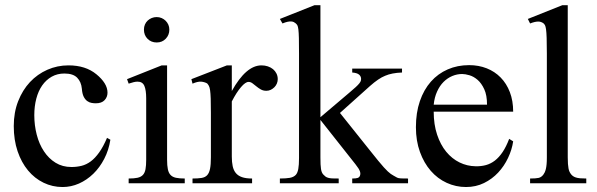

<svg xmlns="http://www.w3.org/2000/svg" viewBox="-20 -715 2329 749"><path d="M410.6 -169.9Q404.3 -129.4 386.7 -95.5Q369.1 -61.5 344 -37.1Q318.8 -12.7 288.1 1Q257.3 14.6 224.1 14.6Q184.6 14.6 149.9 -2.2Q115.2 -19 89.4 -50Q63.5 -81.1 48.6 -125Q33.7 -168.9 33.7 -223.1Q33.7 -276.4 50.8 -320.1Q67.9 -363.8 96.9 -394.8Q126 -425.8 164.8 -442.9Q203.6 -460 247.1 -460Q314 -460 356 -425.3Q377 -408.2 388.2 -390.1Q399.4 -372.1 399.4 -353.5Q399.4 -336.4 387.9 -324.2Q376.5 -312 353.5 -312Q346.2 -312 337.4 -313.5Q328.6 -314.9 320.6 -320.6Q312.5 -326.2 306.6 -337.6Q300.8 -349.1 299.3 -369.1Q296.9 -395.5 281 -411.9Q265.1 -428.2 231.4 -428.2Q203.6 -428.2 181.6 -415.8Q159.7 -403.3 144.5 -381.6Q129.4 -359.9 121.6 -330.1Q113.8 -300.3 113.8 -265.6Q113.8 -226.1 123.3 -189.5Q132.8 -152.8 151.4 -124.8Q169.9 -96.7 196.8 -80.1Q223.6 -63.5 258.8 -63.5Q279.3 -63.5 298.1 -68.1Q316.9 -72.8 334 -85.4Q351.1 -98.1 366.9 -120.4Q382.8 -142.6 397.5 -177.2Z M640.6 -599.6Q640.6 -578.6 626.7 -564Q612.8 -549.3 591.3 -549.3Q569.8 -549.3 555.7 -563.5Q541.5 -577.6 541.5 -599.6Q541.5 -610.4 545.4 -619.4Q549.3 -628.4 556.2 -634.8Q563 -641.1 572 -644.8Q581.1 -648.4 591.3 -648.4Q601.6 -648.4 610.6 -644.5Q619.6 -640.6 626.2 -634Q632.8 -627.4 636.7 -618.7Q640.6 -609.9 640.6 -599.6ZM481.9 0V-18.6Q502.9 -18.6 516.4 -21.5Q529.8 -24.4 537.4 -32.5Q544.9 -40.5 547.6 -54.9Q550.3 -69.3 550.3 -91.8V-331.1Q550.3 -363.3 543.2 -379.9Q536.1 -396.5 516.6 -396.5Q509.8 -396.5 501.5 -394.5Q493.2 -392.6 481.9 -388.7L475.6 -406.2L610.8 -460H631.8V-91.8Q631.8 -69.3 634.8 -54.9Q637.7 -40.5 645.3 -32.5Q652.8 -24.4 666.3 -21.5Q679.7 -18.6 700.7 -18.6V0Z M1063.5 -406.2Q1063.5 -397.5 1060.1 -389.2Q1056.6 -380.9 1050.5 -374.8Q1044.4 -368.7 1036.4 -364.7Q1028.3 -360.8 1019 -360.8Q1006.8 -360.8 997.3 -366.2Q987.8 -371.6 980 -378.2Q972.2 -384.8 964.8 -390.1Q957.5 -395.5 949.7 -395.5Q937.5 -395.5 920.2 -375.2Q902.8 -355 884.3 -319.3V-104Q884.3 -83 887.7 -66.9Q891.1 -50.8 899.9 -40Q908.7 -29.3 924.1 -23.9Q939.5 -18.6 963.4 -18.6V0H731V-18.6Q752 -18.6 765.9 -20.8Q779.8 -22.9 787.8 -31.2Q795.9 -39.6 799.3 -56.2Q802.7 -72.8 802.7 -101.1V-274.4Q802.7 -309.6 802 -330.3Q801.3 -351.1 799.6 -362.8Q797.9 -374.5 794.9 -379.9Q792 -385.3 788.1 -389.6Q777.3 -395.5 764.4 -396.5Q751.5 -397.5 731 -388.7L726.6 -406.2L865.2 -460H884.3V-359.9Q939.9 -460 1000 -460Q1013.2 -460 1024.9 -456.1Q1036.6 -452.1 1045.2 -445.1Q1053.7 -438 1058.6 -428Q1063.5 -418 1063.5 -406.2Z M1354 0V-18.6Q1368.2 -18.6 1375 -20.8Q1381.8 -22.9 1384.3 -29.8Q1385.7 -33.7 1385.7 -37.6Q1385.7 -42 1384 -46.9Q1382.3 -51.8 1378.2 -58.3Q1374 -64.9 1366.7 -74.2L1230 -247.1V-101.1Q1230 -85 1230.5 -74.2Q1231 -63.5 1232.2 -55.9Q1233.4 -48.3 1235.4 -43.5Q1237.3 -38.6 1240.7 -34.7Q1245.1 -29.8 1249.3 -26.6Q1253.4 -23.4 1259.8 -21.5Q1266.1 -19.5 1275.9 -19Q1285.6 -18.6 1301.3 -18.6V0H1071.8V-18.6Q1095.2 -18.6 1110.4 -21.2Q1125.5 -23.9 1133.8 -32.7Q1140.6 -40 1143.6 -55.7Q1146.5 -71.3 1146.5 -98.1V-505.4Q1146.5 -543.9 1146 -565.9Q1145.5 -587.9 1144 -599.9Q1142.6 -611.8 1139.9 -616.5Q1137.2 -621.1 1132.8 -624.5Q1129.9 -627 1126 -628.9Q1122.1 -630.9 1116.2 -631.3Q1110.4 -631.8 1102.1 -630.1Q1093.8 -628.4 1082 -623.5L1071.8 -641.1L1207 -694.8H1230V-257.8L1342.8 -353.5Q1358.4 -366.7 1367.7 -375.2Q1377 -383.8 1381.6 -389.6Q1386.2 -395.5 1387.5 -399.4Q1388.7 -403.3 1388.7 -406.7Q1388.7 -417 1380.9 -423.8Q1373 -430.7 1354 -432.1V-447.3H1548.3V-432.1Q1508.3 -430.7 1482.4 -419.4Q1469.2 -414.1 1454.8 -404.3Q1440.4 -394.5 1423.3 -379.4L1306.2 -274.4L1423.3 -127.9Q1442.4 -104 1455.3 -88.1Q1468.3 -72.3 1477.3 -62.3Q1486.3 -52.2 1492.7 -46.4Q1499 -40.5 1504.4 -36.6Q1509.8 -32.7 1515.4 -29.8Q1521 -26.9 1529.3 -22Q1534.2 -19.5 1544.9 -19Q1555.7 -18.6 1571.8 -18.6V0Z M1981.9 -163.6Q1977.1 -130.9 1961.9 -98.9Q1946.8 -66.9 1923.3 -41.7Q1899.9 -16.6 1868.2 -1Q1836.4 14.6 1797.9 14.6Q1758.3 14.6 1722.7 -1.7Q1687 -18.1 1660.4 -48.6Q1633.8 -79.1 1618.2 -122.3Q1602.5 -165.5 1602.5 -218.8Q1602.5 -275.4 1617.9 -320.3Q1633.3 -365.2 1660.9 -396.5Q1688.5 -427.7 1726.6 -444.3Q1764.6 -460.9 1810.1 -460.9Q1847.2 -460.9 1878.7 -448.5Q1910.2 -436 1933.1 -412.6Q1956.1 -389.2 1969 -355.5Q1981.9 -321.8 1981.9 -279.3H1671.9Q1671.9 -229.5 1685.1 -189.9Q1698.2 -150.4 1720.7 -123Q1743.2 -95.7 1772.7 -81.3Q1802.2 -66.9 1835 -66.4Q1856.9 -65.9 1875.7 -71Q1894.5 -76.2 1910.6 -88.6Q1926.8 -101.1 1940.7 -121.8Q1954.6 -142.6 1966.3 -173.3ZM1879.9 -306.6Q1879.9 -343.8 1869.1 -366.9Q1858.4 -390.1 1843.3 -403.3Q1828.1 -416.5 1811.5 -421.4Q1794.9 -426.3 1782.7 -426.3Q1763.2 -426.3 1744.4 -418.5Q1725.6 -410.6 1710.4 -395.5Q1695.3 -380.4 1685.1 -357.9Q1674.8 -335.4 1671.9 -306.6Z M2047.9 0V-18.6Q2070.3 -18.6 2081.1 -21Q2091.8 -23.4 2099.6 -33.7Q2102.5 -37.6 2105 -42.7Q2107.4 -47.9 2109.4 -55.7Q2111.3 -63.5 2112.3 -74.5Q2113.3 -85.4 2113.3 -101.1V-506.8Q2113.3 -544.9 2112.5 -566.9Q2111.8 -588.9 2110.1 -600.6Q2108.4 -612.3 2106 -616.7Q2103.5 -621.1 2099.6 -624.5Q2095.2 -627.4 2090.3 -629.2Q2085.4 -630.9 2079.6 -630.9Q2073.7 -630.9 2065.9 -629.2Q2058.1 -627.4 2047.9 -623.5L2039.1 -641.1L2173.8 -694.8H2194.8V-101.1Q2194.8 -86.4 2195.6 -75.9Q2196.3 -65.4 2197.8 -57.9Q2199.2 -50.3 2201.7 -45.2Q2204.1 -40 2207.5 -35.6Q2210.9 -31.2 2215.3 -28.1Q2219.7 -24.9 2226.3 -22.7Q2232.9 -20.5 2242.9 -19.5Q2252.9 -18.6 2267.1 -18.6V0Z"/></svg>

Font: Doulos SIL Am
Style: Regular
Weight: 400
Designer: Walt Agee, Victor Gaultney, Peter Martin, Debbi Hosken, Becca Hirsbrunner
Foundry: SIL International
Version: Version 5.000